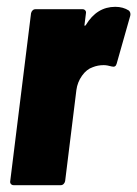

<svg xmlns="http://www.w3.org/2000/svg" viewBox="-20 -544 402 563"><path d="M358 -513Q364 -507 362 -498L322 -357Q319 -346 308 -349Q294 -353 284 -353Q267 -353 252 -347Q234 -341 220.5 -322Q207 -303 204 -280L171 -13Q170 -8 166.5 -4.5Q163 -1 158 -1H20Q15 -1 12 -4.5Q9 -8 10 -13L71 -505Q72 -510 75.5 -513.5Q79 -517 84 -517H222Q227 -517 230 -513.5Q233 -510 232 -505L228 -473Q227 -469 228.5 -468.5Q230 -468 232 -471Q264 -524 318 -524Q341 -524 358 -513Z"/></svg>

Font: Barlow Condensed ExtraBold
Style: Italic
Weight: 800
Width: 3
Italic angle: -7°
Designer: Jeremy Tribby
Foundry: Tribby Type
Version: Version 1.408